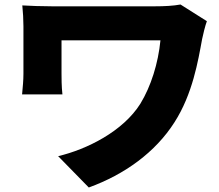

<svg xmlns="http://www.w3.org/2000/svg" viewBox="-20 -766 973 852"><path d="M781 -746C749 -740 709 -738 668 -738H210C162 -738 113 -740 79 -742C82 -713 84 -678 84 -649V-439C84 -408 81 -381 78 -347H257C253 -382 253 -424 253 -439V-587H692C682 -485 650 -383 603 -306C526 -183 365 -103 238 -73L374 66C534 8 670 -91 754 -223C835 -349 859 -496 877 -593C880 -609 891 -654 898 -672Z"/></svg>

Font: GenEiGothic-pro-Heavy
Style: Bold
Weight: 900
Designer: Ryoko NISHIZUKA (kana & ideographs); Paul D. Hunt (Latin, Greek & Cyrillic); Wenlong ZHANG (bopomofo); Sandoll Communica
Foundry: Adobe Systems Incorporated; o_tamon
Version: Version 1.000.140830